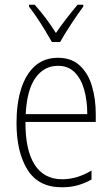

<svg xmlns="http://www.w3.org/2000/svg" viewBox="-20 -784 475 814"><path d="M226 -539Q283 -539 318.5 -506Q354 -473 370 -418.5Q386 -364 386 -300V-267H88Q87 -149 126.5 -86.5Q166 -24 244 -24Q306 -24 368 -61V-23Q340 -7 309.5 1.5Q279 10 242 10Q143 10 96.5 -64.5Q50 -139 50 -263Q50 -345 69.5 -407Q89 -469 128 -504Q167 -539 226 -539ZM226 -505Q167 -505 130.5 -454Q94 -403 89 -300H350Q350 -357 337 -403.5Q324 -450 296.5 -477.5Q269 -505 226 -505ZM200 -606Q187 -629 170 -657Q153 -685 135 -711.5Q117 -738 103 -756V-764H127Q149 -740 173.5 -707.5Q198 -675 217 -644Q239 -676 261 -704.5Q283 -733 309 -764H333V-756Q310 -725 282 -682.5Q254 -640 235 -606Z"/></svg>

Font: Noto Sans Khmer Condensed ExtraLight
Style: Regular
Weight: 200
Width: 3
Designer: Danh Hong and the Monotype Design Team
Foundry: Monotype Imaging Inc.
Version: Version 2.004; ttfautohint (v1.8.4.7-5d5b)